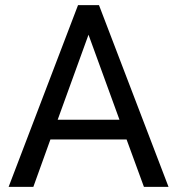

<svg xmlns="http://www.w3.org/2000/svg" viewBox="-20 -731 692 751"><path d="M475.1 -185.5H177.2L110.4 0H13.7L285.2 -710.9H367.2L639.2 0H543ZM205.6 -262.7H447.3L326.2 -595.2Z"/></svg>

Font: APIMedia Roboto
Style: Regular
Weight: 400
Designer: Google
Version: Version 2.137; 2017